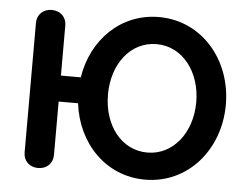

<svg xmlns="http://www.w3.org/2000/svg" viewBox="-51 -773 1093 847"><g transform="rotate(5 495.5 -350.0)"><path d="M947 -350C947 -549 810 -710 620 -710C451 -710 325 -583 299 -415H211V-637C211 -674 184 -700 146 -700C108 -700 81 -674 81 -637V-63C81 -26 108 0 146 0C184 0 211 -26 211 -63V-300H297C318 -125 446 10 620 10C810 10 947 -151 947 -350ZM425 -350C425 -485 504 -590 620 -590C735 -590 816 -484 816 -350C816 -216 735 -110 620 -110C504 -110 425 -215 425 -350Z"/></g></svg>

Font: Hotpoint
Style: Bold
Weight: 700
Designer: Andrew Paglinawan, Luciano Perondi, Riccardo Olocco
Foundry: CAST Cooperativa Anonima Servizi Tipografici
Version: Version 1.000;PS 2.1;hotconv 16.6.51;makeotf.lib2.5.65220